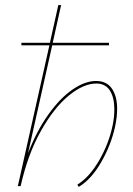

<svg xmlns="http://www.w3.org/2000/svg" viewBox="-20 -731 523 754"><path d="M440 -303Q440 -272 432 -234Q416 -161 377 -93.5Q338 -26 289 3L284 -6Q331 -35 369 -100.5Q407 -166 422 -237Q429 -269 429 -302Q429 -348 411.5 -375.5Q394 -403 358 -403Q308 -403 250 -355.5Q192 -308 140.5 -216.5Q89 -125 61 0H50L174 -553H64V-563H176L209 -711H220L187 -563H408V-553H185L90 -129Q124 -217 170 -281.5Q216 -346 265 -379.5Q314 -413 357 -413Q399 -413 419.5 -383Q440 -353 440 -303Z"/></svg>

Font: Ysabeau Infant Hairline
Style: Italic
Weight: 100
Italic angle: -12°
Designer: Christian Thalmann (Catharsis Fonts)
Version: Version 0.003